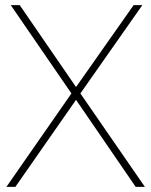

<svg xmlns="http://www.w3.org/2000/svg" viewBox="-20 -730 589 750"><path d="M40 0H5L259 -365L22 -710H57L277 -390L502 -710H536L294 -365L546 0H510L277 -340Z"/></svg>

Font: Livvic Thin
Style: Regular
Weight: 250
Designer: Jacques Le Bailly, Baron von Fonthausen
Version: Version 1.001; ttfautohint (v1.8.2)